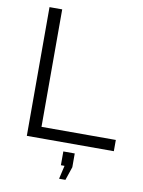

<svg xmlns="http://www.w3.org/2000/svg" viewBox="-98 -777 778 1043"><g transform="rotate(10 291.5 -255.5)"><path d="M302 199 319 125H299V49H362V125L337 199ZM89 0V-710H159V-62H569V0Z"/></g></svg>

Font: IngvarSans
Style: Regular
Weight: 400
Version: Version 1.000